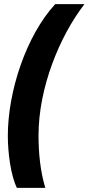

<svg xmlns="http://www.w3.org/2000/svg" viewBox="-20 -754 430 932"><path d="M62 158H200C176 79 167 -9 167 -97C167 -329 270 -579 390 -734H248C108 -582 18 -312 18 -95C18 -13 32 97 62 158Z"/></svg>

Font: Noto Sans Condensed Black
Style: Italic
Weight: 900
Width: 3
Italic angle: -12°
Designer: Monotype Design Team
Foundry: Monotype Imaging Inc.
Version: Version 2.013